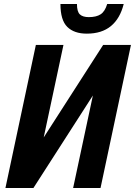

<svg xmlns="http://www.w3.org/2000/svg" viewBox="-20 -933 670 953"><path d="M7 0 158 -710H295L197 -251L492 -710H630L479 0H343L441 -459L146 0ZM411 -766Q348 -766 314 -799.5Q280 -833 280 -913H362Q362 -875 376.5 -861.5Q391 -848 421 -848Q458 -848 479.5 -862Q501 -876 512 -913H594Q576 -841 530.5 -803.5Q485 -766 411 -766Z"/></svg>

Font: Geist Mono
Style: Bold Italic
Weight: 700
Italic angle: -12°
Monospace: yes
Designer: Basement.studio, Andrés Briganti, Mateo Zaragoza
Foundry: Basement.studio, Vercel, Andrés Briganti, Guido Ferreyra, Mateo Zaragoza
Version: Version 1.500; ttfautohint (v1.8.4.7-5d5b)